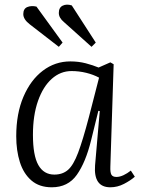

<svg xmlns="http://www.w3.org/2000/svg" viewBox="-20 -782 600 816"><path d="M449 -74Q448 -49 453.5 -39.5Q459 -30 475 -30Q489 -30 505 -37.5Q521 -45 536 -57L553 -31Q535 -15 507 -0.5Q479 14 449 14Q377 14 384 -79L404 -310L398 -311L367 -185Q344 -92 306.5 -39Q269 14 200 14Q147 14 113.5 -15Q80 -44 64.5 -93Q49 -142 49 -203Q49 -299 79.5 -370.5Q110 -442 162 -481.5Q214 -521 279 -521Q314 -521 344.5 -513Q375 -505 399 -495L449 -517L463 -509ZM211 -40Q246 -40 269 -60Q292 -80 312 -133Q332 -186 358 -285L401 -452Q377 -465 346.5 -472.5Q316 -480 284 -480Q237 -480 200 -447Q163 -414 141.5 -353Q120 -292 120 -209Q120 -121 143 -80.5Q166 -40 211 -40ZM252 -688Q230 -706 230 -727Q230 -750 246.5 -758Q263 -766 285 -759L387 -601L369 -583ZM106 -679Q79 -700 79 -722Q79 -745 96 -752Q113 -759 135 -754L246 -601L230 -583Z"/></svg>

Font: Literata 36pt Light
Style: Italic
Weight: 300
Italic angle: -2°
Designer: Latin by Veronika Burian and Jose Scaglione. Greek by Irene Vlachou. Cyrillic by Vera Evstafieva
Foundry: TypeTogether
Version: Version 3.002